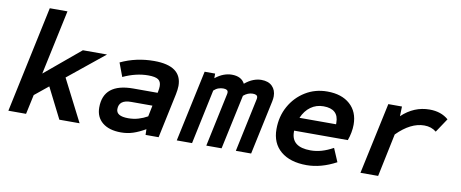

<svg xmlns="http://www.w3.org/2000/svg" viewBox="-64 -979 3028 1261"><g transform="rotate(10 1450.0 -349.0)"><path d="M30 0 181 -710H299L207 -279L443 -476H604L362 -280L505 0H370L267 -204L176 -130L148 0Z M782 12Q703 12 658.5 -24.5Q614 -61 614 -125Q614 -286 813 -286H975L977 -296Q979 -306 980 -315Q981 -324 981 -331Q981 -362 961.5 -375Q942 -388 895 -388Q814 -388 728 -348L694 -439Q797 -488 917 -488Q1102 -488 1102 -354Q1102 -341 1100 -327Q1098 -313 1095 -297L1032 0H945L944 -38Q901 -13 863 -0.5Q825 12 782 12ZM813 -88Q849 -88 881 -97.5Q913 -107 941 -123L956 -197H814Q733 -197 733 -135Q733 -88 813 -88Z M1153 0 1255 -476H1325V-445Q1354 -468 1381.5 -478Q1409 -488 1435 -488Q1499 -488 1522 -443Q1551 -467 1578.5 -477.5Q1606 -488 1632 -488Q1679 -488 1704.5 -462.5Q1730 -437 1730 -395Q1730 -381 1726 -361L1649 0H1547L1622 -353Q1623 -357 1623.5 -360.5Q1624 -364 1624 -368Q1624 -389 1592 -389Q1559 -389 1530 -364L1452 0H1350L1425 -353Q1426 -357 1426.5 -360.5Q1427 -364 1427 -368Q1427 -389 1395 -389Q1379 -389 1363 -383.5Q1347 -378 1332 -364L1255 0Z M2020 12Q1910 12 1847.5 -40.5Q1785 -93 1785 -187Q1785 -272 1823 -340Q1861 -408 1926 -448Q1991 -488 2072 -488Q2168 -488 2223.5 -438.5Q2279 -389 2279 -303Q2279 -278 2273.5 -249Q2268 -220 2259 -197H1901V-189Q1901 -88 2029 -88Q2066 -88 2102.5 -98.5Q2139 -109 2179 -131L2217 -42Q2116 12 2020 12ZM1921 -286H2165V-296Q2165 -388 2064 -388Q2016 -388 1979 -361.5Q1942 -335 1921 -286Z M2378 0 2480 -476H2571L2569 -411Q2650 -488 2754 -488Q2831 -488 2880 -445L2818 -352Q2785 -379 2738 -379Q2647 -379 2556 -287L2496 0Z"/></g></svg>

Font: Sometype Mono
Style: Bold Italic
Weight: 700
Italic angle: -12°
Monospace: yes
Designer: Ryoichi Tsunekawa
Foundry: Dharma Type
Version: Version 1.000; ttfautohint (v1.8.3)